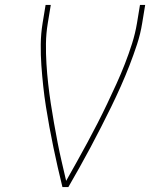

<svg xmlns="http://www.w3.org/2000/svg" viewBox="-20 -755 640 775"><path d="M232 0Q222 -40 213 -80Q204 -120 195.5 -160.5Q187 -201 179.5 -242Q172 -283 165.5 -324Q159 -365 154.5 -407Q150 -449 147 -491Q144 -533 144.5 -576Q145 -619 152 -662L164 -735H185L173 -662Q166 -620 165.5 -579Q165 -538 167.5 -497.5Q170 -457 174.5 -417Q179 -377 185 -337.5Q191 -298 198 -258.5Q205 -219 212.5 -180Q220 -141 229 -102.5Q238 -64 247 -25Q269 -64 290.5 -102.5Q312 -141 333 -180Q354 -219 374 -258Q394 -297 413 -337Q432 -377 450 -416.5Q468 -456 484 -497Q500 -538 513 -579Q526 -620 533 -662L545 -735H566L554 -662Q547 -618 533 -575.5Q519 -533 502.5 -490.5Q486 -448 467.5 -406.5Q449 -365 429 -324Q409 -283 388 -242Q367 -201 345.5 -160.5Q324 -120 301.5 -80Q279 -40 256 0Z"/></svg>

Font: Iosevka Curly ThExObl
Style: Regular
Weight: 100
Width: 7
Italic angle: -9°
Monospace: yes
Designer: Belleve Invis
Foundry: Belleve Invis
Version: Version 11.1.0; ttfautohint (v1.8.3)